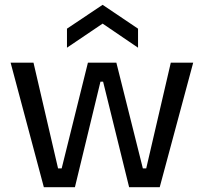

<svg xmlns="http://www.w3.org/2000/svg" viewBox="-20 -777 847 797"><path d="M162 0 24 -517H119L221 -78H236L345 -517H463L573 -78H587L689 -517H782L643 0H516L408 -438H397L291 0ZM258 -579V-658L406 -757L553 -658V-579L406 -679Z"/></svg>

Font: Bricolage Grotesque 18pt
Style: Regular
Weight: 400
Version: Version 1.001;gftools[0.9.33.dev8+g029e19f]